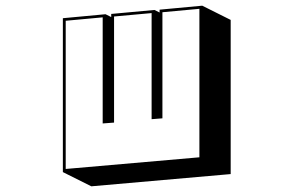

<svg xmlns="http://www.w3.org/2000/svg" viewBox="-20 -588 1040 675"><path d="M201 17V-524L351 -538L371 -528V-539L523 -553L541 -544V-554L691 -568L791 -518V24L301 67ZM551 -545V-172L513 -169V-542L381 -530V-157L341 -154V-527L211 -515V6L681 -35V-557Z"/></svg>

Font: Rampart One
Style: Regular
Weight: 400
Designer: Fontworks Inc.
Foundry: Fontworks Inc.
Version: Version 1.100